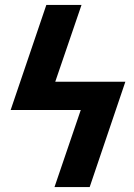

<svg xmlns="http://www.w3.org/2000/svg" viewBox="-20 -755 540 775"><path d="M342 0H200L306 -311H23L167 -735H309L203 -425H486Z"/></svg>

Font: Iosevka SS04 Heavy
Style: Italic
Weight: 900
Italic angle: -9°
Monospace: yes
Designer: Belleve Invis
Foundry: Belleve Invis
Version: Version 19.0.0; ttfautohint (v1.8.4)